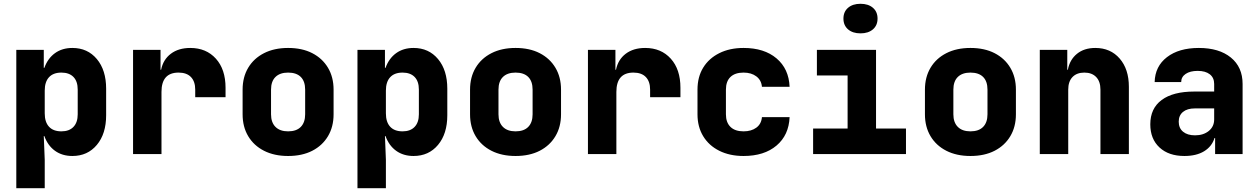

<svg xmlns="http://www.w3.org/2000/svg" viewBox="-20 -813 6640 1013"><path d="M66 180V-550H211V-455H214Q232 -505 270 -532.5Q308 -560 362 -560Q442 -560 491 -501.5Q540 -443 540 -345V-205Q540 -107 491 -48.5Q442 10 362 10Q308 10 270 -17.5Q232 -45 214 -95H211L216 30V180ZM304 -120Q345 -120 367.5 -143.5Q390 -167 390 -210V-340Q390 -384 367.5 -407Q345 -430 304 -430Q261 -430 238.5 -405.5Q216 -381 216 -335V-215Q216 -169 238.5 -144.5Q261 -120 304 -120Z M682 0V-550H827V-445H830Q841 -499 881.5 -529.5Q922 -560 984 -560Q1068 -560 1119 -503.5Q1170 -447 1170 -350V-300H1010V-340Q1010 -383 987.5 -406.5Q965 -430 922 -430Q832 -430 832 -328V0Z M1500 10Q1427 10 1373 -17.5Q1319 -45 1289.5 -94.5Q1260 -144 1260 -210V-340Q1260 -406 1289.5 -455.5Q1319 -505 1373 -532.5Q1427 -560 1500 -560Q1574 -560 1627.5 -532.5Q1681 -505 1710.5 -455.5Q1740 -406 1740 -340V-210Q1740 -144 1710.5 -94.5Q1681 -45 1627.5 -17.5Q1574 10 1500 10ZM1500 -120Q1544 -120 1567 -143.5Q1590 -167 1590 -210V-340Q1590 -384 1567 -407Q1544 -430 1500 -430Q1457 -430 1433.5 -407Q1410 -384 1410 -340V-210Q1410 -167 1433.5 -143.5Q1457 -120 1500 -120Z M1866 180V-550H2011V-455H2014Q2032 -505 2070 -532.5Q2108 -560 2162 -560Q2242 -560 2291 -501.5Q2340 -443 2340 -345V-205Q2340 -107 2291 -48.5Q2242 10 2162 10Q2108 10 2070 -17.5Q2032 -45 2014 -95H2011L2016 30V180ZM2104 -120Q2145 -120 2167.5 -143.5Q2190 -167 2190 -210V-340Q2190 -384 2167.5 -407Q2145 -430 2104 -430Q2061 -430 2038.5 -405.5Q2016 -381 2016 -335V-215Q2016 -169 2038.5 -144.5Q2061 -120 2104 -120Z M2700 10Q2627 10 2573 -17.5Q2519 -45 2489.5 -94.5Q2460 -144 2460 -210V-340Q2460 -406 2489.5 -455.5Q2519 -505 2573 -532.5Q2627 -560 2700 -560Q2774 -560 2827.5 -532.5Q2881 -505 2910.5 -455.5Q2940 -406 2940 -340V-210Q2940 -144 2910.5 -94.5Q2881 -45 2827.5 -17.5Q2774 10 2700 10ZM2700 -120Q2744 -120 2767 -143.5Q2790 -167 2790 -210V-340Q2790 -384 2767 -407Q2744 -430 2700 -430Q2657 -430 2633.5 -407Q2610 -384 2610 -340V-210Q2610 -167 2633.5 -143.5Q2657 -120 2700 -120Z M3082 0V-550H3227V-445H3230Q3241 -499 3281.5 -529.5Q3322 -560 3384 -560Q3468 -560 3519 -503.5Q3570 -447 3570 -350V-300H3410V-340Q3410 -383 3387.5 -406.5Q3365 -430 3322 -430Q3232 -430 3232 -328V0Z M3903 10Q3830 10 3775 -17.5Q3720 -45 3690 -94.5Q3660 -144 3660 -210V-340Q3660 -407 3690 -456Q3720 -505 3775 -532.5Q3830 -560 3903 -560Q4012 -560 4077 -505Q4142 -450 4146 -355H4000Q3997 -390 3970.5 -410Q3944 -430 3903 -430Q3858 -430 3834 -407Q3810 -384 3810 -340V-210Q3810 -167 3834 -143.5Q3858 -120 3903 -120Q3944 -120 3970.5 -139.5Q3997 -159 4000 -195H4146Q4142 -100 4077 -45Q4012 10 3903 10Z M4270 0V-135H4452V-415H4290V-550H4602V-135H4760V0ZM4520 -637Q4479 -637 4454.5 -658Q4430 -679 4430 -715Q4430 -751 4454.5 -772Q4479 -793 4520 -793Q4561 -793 4585.5 -772Q4610 -751 4610 -715Q4610 -679 4585.5 -658Q4561 -637 4520 -637Z M5100 10Q5027 10 4973 -17.5Q4919 -45 4889.5 -94.5Q4860 -144 4860 -210V-340Q4860 -406 4889.5 -455.5Q4919 -505 4973 -532.5Q5027 -560 5100 -560Q5174 -560 5227.5 -532.5Q5281 -505 5310.5 -455.5Q5340 -406 5340 -340V-210Q5340 -144 5310.5 -94.5Q5281 -45 5227.5 -17.5Q5174 10 5100 10ZM5100 -120Q5144 -120 5167 -143.5Q5190 -167 5190 -210V-340Q5190 -384 5167 -407Q5144 -430 5100 -430Q5057 -430 5033.5 -407Q5010 -384 5010 -340V-210Q5010 -167 5033.5 -143.5Q5057 -120 5100 -120Z M5466 0V-550H5611V-445H5614Q5624 -498 5662 -529Q5700 -560 5759 -560Q5839 -560 5887.5 -504Q5936 -448 5936 -355V0H5786V-340Q5786 -383 5763.5 -406.5Q5741 -430 5701 -430Q5661 -430 5638.5 -406.5Q5616 -383 5616 -340V0Z M6229 10Q6146 10 6097.5 -35Q6049 -80 6049 -157Q6049 -241 6109 -285.5Q6169 -330 6281 -330H6386V-370Q6386 -403 6363 -421Q6340 -439 6299 -439Q6259 -439 6235.5 -423Q6212 -407 6212 -380H6072Q6074 -463 6137 -511.5Q6200 -560 6305 -560Q6412 -560 6474 -509.5Q6536 -459 6536 -370V0H6391V-85H6388Q6374 -40 6333 -15Q6292 10 6229 10ZM6285 -99Q6329 -99 6357.5 -122Q6386 -145 6386 -183V-241H6284Q6244 -241 6221.5 -222.5Q6199 -204 6199 -171Q6199 -137 6222 -118Q6245 -99 6285 -99Z"/></svg>

Font: NKDuy Mono ExtraBold
Style: Regular
Weight: 800
Monospace: yes
Designer: NKDuy
Foundry: NKDuy
Version: Version 2.251; ttfautohint (v1.8.4.7-5d5b)